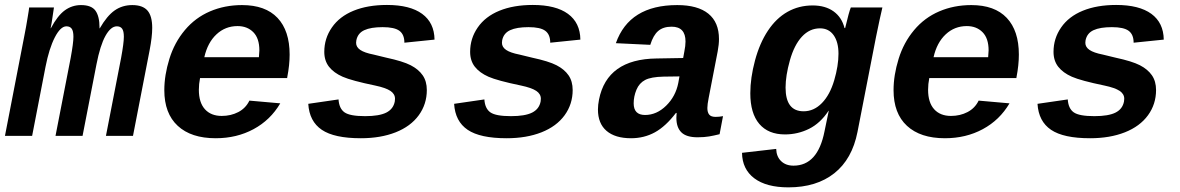

<svg xmlns="http://www.w3.org/2000/svg" viewBox="-35 -559 4855 790"><path d="M193.4 0 255.9 -321.3Q267.1 -382.3 267.1 -407.7Q267.1 -431.2 260 -440.9Q252.9 -450.7 238.3 -450.7Q213.9 -450.7 190.4 -405Q167 -359.4 152.3 -284.2L97.2 0H-14.6L65.9 -415.5Q69.3 -432.1 72.5 -450.4Q75.7 -468.8 78.4 -485.1Q81.1 -501.5 83 -513.2Q85 -524.9 85 -528.3H187L177.7 -466.3L173.3 -442.9H174.3Q202.1 -495.1 231.9 -516.6Q261.7 -538.1 298.3 -538.1Q341.3 -538.1 357.9 -514.9Q374.5 -491.7 374.5 -445.3V-442.4H375.5Q405.3 -494.1 436.8 -516.1Q468.3 -538.1 509.3 -538.1Q552.2 -538.1 571.8 -515.6Q591.3 -493.2 591.3 -444.3Q591.3 -407.7 580.6 -352.1L512.2 0H400.9L463.4 -321.3Q474.6 -382.3 474.6 -407.7Q474.6 -431.2 467.5 -440.9Q460.4 -450.7 445.8 -450.7Q420.9 -450.7 398.9 -411.4Q377 -372.1 361.8 -293.5L304.7 0Z M852.5 9.8Q751.5 9.8 696.3 -41.3Q641.1 -92.3 641.1 -188Q641.1 -249.5 661.9 -316.7Q682.6 -383.8 725.6 -435.1Q768.6 -486.3 829.1 -512.2Q889.6 -538.1 960.9 -538.1Q1057.1 -538.1 1106.9 -485.4Q1156.7 -432.6 1156.7 -334.5Q1156.7 -291.5 1147 -241.7L1146.5 -237.8H788.1Q783.2 -213.4 783.2 -189.5Q783.2 -137.2 808.1 -109.6Q833 -82 877.4 -82Q915 -82 945.6 -97.9Q976.1 -113.8 991.2 -145L1118.2 -133.8Q1077.6 -64.9 1008.3 -27.6Q939 9.8 852.5 9.8ZM942.4 -451.7Q892.1 -451.7 855.7 -417.7Q819.3 -383.8 805.7 -323.7H1030.3L1032.2 -351.6Q1032.2 -401.4 1007.3 -426.5Q982.4 -451.7 942.4 -451.7Z M1449.7 9.8Q1340.3 9.8 1289.1 -24.9Q1237.8 -59.6 1233.4 -131.8L1357.9 -149.9Q1360.4 -112.3 1382.6 -96.7Q1404.8 -81.1 1467.3 -81.1Q1525.4 -81.1 1554.4 -95.7Q1583.5 -110.4 1589.4 -141.6L1590.3 -152.8Q1590.3 -172.4 1571.3 -185.1Q1552.2 -197.8 1508.8 -207Q1411.6 -227.1 1375 -243.2Q1338.4 -259.3 1318.8 -284.2Q1299.3 -309.1 1299.3 -345.7Q1299.3 -400.9 1330.6 -446Q1361.8 -491.2 1419.9 -514.9Q1478 -538.6 1557.1 -538.6Q1651.9 -538.6 1701.9 -502Q1752 -465.3 1752.9 -396L1628.9 -383.3Q1628.9 -417 1608.6 -432.1Q1588.4 -447.3 1539.6 -447.3Q1490.7 -447.3 1463.9 -434.8Q1437 -422.4 1431.2 -393.1L1430.2 -382.8Q1430.2 -365.2 1447.5 -353.5Q1464.8 -341.8 1502 -334.5L1554.2 -321.8Q1622.6 -307.1 1654.8 -290.5Q1687 -273.9 1704.1 -249.3Q1721.2 -224.6 1721.2 -188.5Q1721.2 -130.4 1688 -84.7Q1654.8 -39.1 1593 -14.6Q1531.2 9.8 1449.7 9.8Z M2049.8 9.8Q1940.4 9.8 1889.2 -24.9Q1837.9 -59.6 1833.5 -131.8L1958 -149.9Q1960.4 -112.3 1982.7 -96.7Q2004.9 -81.1 2067.4 -81.1Q2125.5 -81.1 2154.5 -95.7Q2183.6 -110.4 2189.5 -141.6L2190.4 -152.8Q2190.4 -172.4 2171.4 -185.1Q2152.3 -197.8 2108.9 -207Q2011.7 -227.1 1975.1 -243.2Q1938.5 -259.3 1918.9 -284.2Q1899.4 -309.1 1899.4 -345.7Q1899.4 -400.9 1930.7 -446Q1961.9 -491.2 2020 -514.9Q2078.1 -538.6 2157.2 -538.6Q2252 -538.6 2302 -502Q2352.1 -465.3 2353 -396L2229 -383.3Q2229 -417 2208.7 -432.1Q2188.5 -447.3 2139.6 -447.3Q2090.8 -447.3 2064 -434.8Q2037.1 -422.4 2031.2 -393.1L2030.3 -382.8Q2030.3 -365.2 2047.6 -353.5Q2064.9 -341.8 2102.1 -334.5L2154.3 -321.8Q2222.7 -307.1 2254.9 -290.5Q2287.1 -273.9 2304.2 -249.3Q2321.3 -224.6 2321.3 -188.5Q2321.3 -130.4 2288.1 -84.7Q2254.9 -39.1 2193.1 -14.6Q2131.3 9.8 2049.8 9.8Z M2561.5 9.8Q2496.1 9.8 2460.7 -20.5Q2425.3 -50.8 2425.3 -108.4Q2425.3 -127.4 2429.7 -149.4Q2462.9 -315.9 2666.5 -318.4L2775.9 -320.3L2780.8 -347.2Q2785.6 -370.6 2785.6 -388.2Q2785.6 -449.2 2728.5 -449.2Q2693.8 -449.2 2673.3 -431.6Q2652.8 -414.1 2640.6 -374.5L2499 -381.3Q2554.2 -538.1 2751.5 -538.1Q2835.9 -538.1 2879.6 -502.7Q2923.3 -467.3 2923.3 -398.4Q2923.3 -376 2918 -347.7L2880.9 -156.2Q2875.5 -129.4 2875.5 -114.7Q2875.5 -96.7 2883.1 -87.4Q2890.6 -78.1 2909.2 -78.1Q2924.8 -78.1 2939.9 -81.1L2925.8 -6.8Q2913.1 -3.9 2902.8 -1.5Q2892.6 1 2882.6 2.4Q2872.6 3.9 2861.3 4.9Q2850.1 5.9 2835.4 5.9Q2789.1 5.9 2768.6 -14.4Q2748 -34.7 2748 -74.2L2749 -94.2H2746.1Q2704.1 -39.1 2659.7 -14.6Q2615.2 9.8 2561.5 9.8ZM2760.7 -244.6 2695.3 -243.7Q2644 -242.7 2619.6 -230Q2595.2 -217.3 2583.7 -189.7Q2572.3 -162.1 2572.3 -133.8Q2572.3 -85.9 2619.1 -85.9Q2667 -85.9 2706.1 -124.3Q2745.1 -162.6 2755.9 -217.8Z M3209 211.9Q3118.2 211.9 3068.6 174.6Q3019 137.2 3018.1 69.8L3158.7 53.7Q3159.7 85.4 3179 104Q3198.2 122.6 3230 122.6Q3329.6 122.6 3357.4 -18.1L3375 -103H3374Q3340.3 -51.8 3293.7 -28.8Q3247.1 -5.9 3194.8 -5.9Q3126 -5.9 3089.1 -49.3Q3052.2 -92.8 3052.2 -175.3Q3052.2 -238.3 3071.5 -310.1Q3090.8 -381.8 3124.8 -432.9Q3158.7 -483.9 3205.3 -510.3Q3252 -536.6 3308.6 -536.6Q3360.8 -536.6 3394.8 -512.2Q3428.7 -487.8 3439.9 -443.4H3442.4Q3458.5 -511.2 3465.8 -528.3H3595.7L3584.5 -479L3569.3 -406.2L3493.2 -16.1Q3471.2 95.7 3397.9 153.8Q3324.7 211.9 3209 211.9ZM3415 -337.9Q3415 -386.2 3395 -414.3Q3375 -442.4 3338.9 -442.4Q3296.4 -442.4 3264.6 -408.2Q3232.9 -374 3215.1 -310.8Q3197.3 -247.6 3197.3 -198.7Q3197.3 -101.1 3271.5 -101.1Q3314 -101.1 3346.9 -135Q3379.9 -168.9 3397.5 -228.8Q3415 -288.6 3415 -337.9Z M3853 9.8Q3752 9.8 3696.8 -41.3Q3641.6 -92.3 3641.6 -188Q3641.6 -249.5 3662.4 -316.7Q3683.1 -383.8 3726.1 -435.1Q3769 -486.3 3829.6 -512.2Q3890.1 -538.1 3961.4 -538.1Q4057.6 -538.1 4107.4 -485.4Q4157.2 -432.6 4157.2 -334.5Q4157.2 -291.5 4147.5 -241.7L4147 -237.8H3788.6Q3783.7 -213.4 3783.7 -189.5Q3783.7 -137.2 3808.6 -109.6Q3833.5 -82 3877.9 -82Q3915.5 -82 3946 -97.9Q3976.6 -113.8 3991.7 -145L4118.7 -133.8Q4078.1 -64.9 4008.8 -27.6Q3939.5 9.8 3853 9.8ZM3942.9 -451.7Q3892.6 -451.7 3856.2 -417.7Q3819.8 -383.8 3806.2 -323.7H4030.8L4032.7 -351.6Q4032.7 -401.4 4007.8 -426.5Q3982.9 -451.7 3942.9 -451.7Z M4450.2 9.8Q4340.8 9.8 4289.6 -24.9Q4238.3 -59.6 4233.9 -131.8L4358.4 -149.9Q4360.8 -112.3 4383.1 -96.7Q4405.3 -81.1 4467.8 -81.1Q4525.9 -81.1 4554.9 -95.7Q4584 -110.4 4589.8 -141.6L4590.8 -152.8Q4590.8 -172.4 4571.8 -185.1Q4552.7 -197.8 4509.3 -207Q4412.1 -227.1 4375.5 -243.2Q4338.9 -259.3 4319.3 -284.2Q4299.8 -309.1 4299.8 -345.7Q4299.8 -400.9 4331.1 -446Q4362.3 -491.2 4420.4 -514.9Q4478.5 -538.6 4557.6 -538.6Q4652.3 -538.6 4702.4 -502Q4752.4 -465.3 4753.4 -396L4629.4 -383.3Q4629.4 -417 4609.1 -432.1Q4588.9 -447.3 4540 -447.3Q4491.2 -447.3 4464.4 -434.8Q4437.5 -422.4 4431.6 -393.1L4430.7 -382.8Q4430.7 -365.2 4448 -353.5Q4465.3 -341.8 4502.4 -334.5L4554.7 -321.8Q4623 -307.1 4655.3 -290.5Q4687.5 -273.9 4704.6 -249.3Q4721.7 -224.6 4721.7 -188.5Q4721.7 -130.4 4688.5 -84.7Q4655.3 -39.1 4593.5 -14.6Q4531.7 9.8 4450.2 9.8Z"/></svg>

Font: Cousine
Style: Bold Italic
Weight: 700
Italic angle: -12°
Monospace: yes
Designer: Steve Matteson
Foundry: Ascender Corporation
Version: Version 1.20